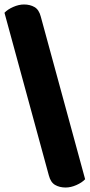

<svg xmlns="http://www.w3.org/2000/svg" viewBox="-20 -728 400 857"><path d="M360 72Q346 87 321 98Q296 109 273 109Q246 109 226 97.5Q206 86 198 55L0 -671Q14 -686 39 -697Q64 -708 87 -708Q114 -708 134 -696.5Q154 -685 162 -654Z"/></svg>

Font: Baloo Tamma
Style: Regular
Weight: 400
Designer: Divya Kowshik and Ek Type
Foundry: Ek Type
Version: Version 1.443;PS 1.000;hotconv 16.6.51;makeotf.lib2.5.65220;